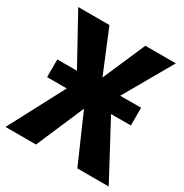

<svg xmlns="http://www.w3.org/2000/svg" viewBox="-165 -821 911 949"><g transform="rotate(30 290.5 -346.5)"><path d="M416 -316 585 0H406L287 -272L170 0H-4L163 -316H51V-417H163L11 -693H189L289 -451L394 -693H568L410 -417H529V-316Z"/></g></svg>

Font: FiraGO
Style: Bold
Weight: 700
Designer: bBox Type
Foundry: bBox Type GmbH
Version: Version 1.001;PS 001.001;hotconv 1.0.88;makeotf.lib2.5.64775